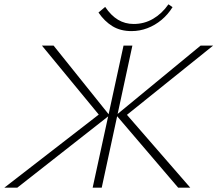

<svg xmlns="http://www.w3.org/2000/svg" viewBox="-36 -869 1007 889"><path d="M-16 0 440 -353 434 -323 158 -658H212L471 -335L44 0ZM393 0 536 -658H577L435 0ZM789 0 502 -336 893 -658H951L534 -323L539 -352L845 0ZM573 -725Q522 -725 485 -747.5Q448 -770 420 -811L451 -837Q478 -797 510.5 -777.5Q543 -758 583 -758Q632 -758 673 -782Q714 -806 744 -849L763 -836Q742 -802 712 -777Q682 -752 646.5 -738.5Q611 -725 573 -725Z"/></svg>

Font: Ysabeau ExtraLight
Style: Italic
Weight: 250
Italic angle: -12°
Version: Version 2.000;gftools[0.9.27.dev2+g8671c4b]